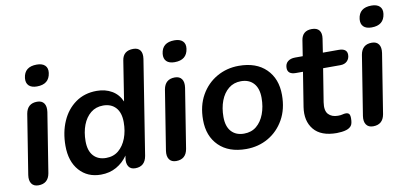

<svg xmlns="http://www.w3.org/2000/svg" viewBox="-69 -942 2485 1174"><g transform="rotate(-10 1173.5 -355.5)"><path d="M183 -589Q149 -589 132.5 -605.5Q116 -622 119 -652Q127 -721 204 -721Q238 -721 255 -704.5Q272 -688 268 -658Q259 -589 183 -589ZM87 8Q58 8 44.5 -11.5Q31 -31 36 -65L95 -435Q106 -497 167 -497Q196 -497 209.5 -478Q223 -459 218 -424L159 -54Q148 8 87 8Z M475 10Q392 10 341.5 -47Q291 -104 291 -201Q291 -285 320.5 -352.5Q350 -420 405.5 -459.5Q461 -499 537 -499Q590 -499 630.5 -475.5Q671 -452 691 -406L730 -654Q739 -713 802 -713Q831 -713 844.5 -695Q858 -677 853 -642L760 -56Q749 8 688 8Q659 8 646.5 -12.5Q634 -33 640 -67L642 -79Q614 -38 571.5 -14Q529 10 475 10ZM524 -85Q570 -85 601.5 -111.5Q633 -138 650 -182.5Q667 -227 667 -282Q667 -341 638.5 -372.5Q610 -404 560 -404Q515 -404 483 -378Q451 -352 434 -307.5Q417 -263 417 -207Q417 -148 445.5 -116.5Q474 -85 524 -85Z M1038 -589Q1004 -589 987.5 -605.5Q971 -622 974 -652Q982 -721 1059 -721Q1093 -721 1110 -704.5Q1127 -688 1123 -658Q1114 -589 1038 -589ZM942 8Q913 8 899.5 -11.5Q886 -31 891 -65L950 -435Q961 -497 1022 -497Q1051 -497 1064.5 -478Q1078 -459 1073 -424L1014 -54Q1003 8 942 8Z M1377 10Q1269 10 1208 -50Q1147 -110 1147 -211Q1147 -299 1183.5 -363.5Q1220 -428 1282 -463.5Q1344 -499 1419 -499Q1527 -499 1588 -439Q1649 -379 1649 -278Q1649 -190 1612.5 -125.5Q1576 -61 1514.5 -25.5Q1453 10 1377 10ZM1380 -85Q1426 -85 1457.5 -111Q1489 -137 1506 -182Q1523 -227 1523 -282Q1523 -341 1494.5 -372.5Q1466 -404 1416 -404Q1371 -404 1339 -378Q1307 -352 1290 -307.5Q1273 -263 1273 -207Q1273 -148 1301.5 -116.5Q1330 -85 1380 -85Z M1939 10Q1841 10 1797 -43.5Q1753 -97 1766 -182L1800 -395H1756Q1705 -395 1705 -435Q1705 -461 1722 -475Q1739 -489 1768 -489H1815L1830 -585Q1839 -643 1898 -643Q1930 -643 1944 -625Q1958 -607 1953 -574L1940 -489H2038Q2090 -489 2090 -450Q2090 -426 2074.5 -410.5Q2059 -395 2032 -395H1925L1892 -190Q1884 -138 1905 -115.5Q1926 -93 1964 -93Q1982 -93 1992.5 -96Q2003 -99 2013 -99Q2027 -99 2033.5 -91.5Q2040 -84 2040 -64Q2040 -30 2029 -17Q2018 -4 1999 2Q1987 6 1970 8Q1953 10 1939 10Z M2261 -589Q2227 -589 2210.5 -605.5Q2194 -622 2197 -652Q2205 -721 2282 -721Q2316 -721 2333 -704.5Q2350 -688 2346 -658Q2337 -589 2261 -589ZM2165 8Q2136 8 2122.5 -11.5Q2109 -31 2114 -65L2173 -435Q2184 -497 2245 -497Q2274 -497 2287.5 -478Q2301 -459 2296 -424L2237 -54Q2226 8 2165 8Z"/></g></svg>

Font: Nunito
Style: Bold Italic
Weight: 700
Italic angle: -9°
Designer: Vernon Adams
Foundry: Vernon Adams
Version: Version 3.601; ttfautohint (v1.8.2.53-6de2)